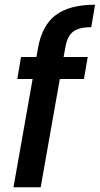

<svg xmlns="http://www.w3.org/2000/svg" viewBox="-20 -792 422 812"><path d="M118 -458H53L69 -551H134L141 -590Q158 -685 216 -728.5Q274 -772 382 -772L366 -677Q313 -677 288.5 -657.5Q264 -638 256 -590L249 -551H351L335 -458H233L152 0H37Z"/></svg>

Font: SVN-Poppins Medium
Style: Italic
Weight: 500
Italic angle: -10°
Designer: Ninad Kale (Devanagari), Jonny Pinhorn (Latin)
Foundry: Indian Type Foundry
Version: Version 3.002 2017; ttfautohint (v1.8.3)